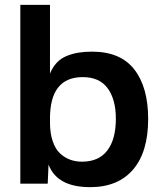

<svg xmlns="http://www.w3.org/2000/svg" viewBox="-20 -750 663 784"><path d="M184.1 -730V-449.2Q194.3 -475.1 211.4 -493.4Q228.5 -511.7 251.7 -521.2Q274.9 -530.8 300 -534.9Q325.2 -539.1 356 -539.1Q471.7 -539.1 528.3 -466.6Q585 -394 585 -264.2Q585 -129.4 523.4 -57.6Q461.9 14.2 348.1 14.2Q212.9 14.2 178.2 -78.1L174.8 0H63V-730ZM184.1 -250Q184.1 -205.6 195.3 -173.1Q206.5 -140.6 225.8 -123Q245.1 -105.5 267.1 -97.7Q289.1 -89.8 314.9 -89.8Q383.3 -89.8 418.2 -135.5Q453.1 -181.2 453.1 -265.1Q453.1 -343.3 419.9 -389.2Q386.7 -435.1 317.9 -435.1Q184.1 -435.1 184.1 -266.1Z"/></svg>

Font: Nacelle SemiBold
Style: Regular
Weight: 600
Designer: Sora Sagano
Foundry: Sora Sagano
Version: Version 1.000;FEAKit 1.0